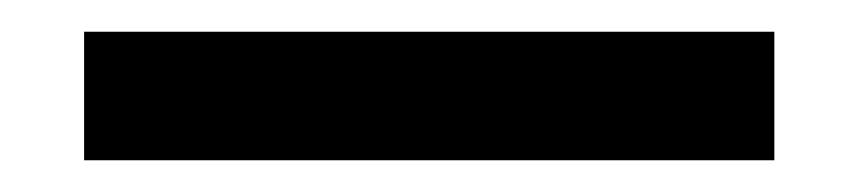

<svg xmlns="http://www.w3.org/2000/svg" viewBox="-20 -7 540 121"><path d="M33 94V13H468V94Z"/></svg>

Font: Inconsolata SemiBold
Style: Regular
Weight: 600
Monospace: yes
Designer: Raph Levien, Cyreal, Brenton Simpson
Foundry: Raph Levien, Cyreal, Google
Version: Version 3.100; ttfautohint (v1.8.4.7-5d5b)